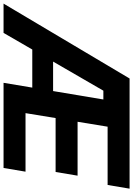

<svg xmlns="http://www.w3.org/2000/svg" viewBox="128 -918 767 1108"><g transform="rotate(90 512.0 -363.5)"><path d="M-21.7 0 410.5 -727.3H1046.2L1024.9 -600.5H688.6L660.2 -427.2H971.2L949.9 -300.4H638.8L610.4 -126.8H948.2L926.8 0H435.4L463.1 -165.8H243.3L147.4 0ZM312.9 -285.9H483L531.6 -576H480.8Z"/></g></svg>

Font: Inter P
Style: Bold Italic
Weight: 700
Italic angle: 9.39999°
Designer: Rasmus Andersson
Foundry: rsms
Version: Version 3.018;git-588b23468